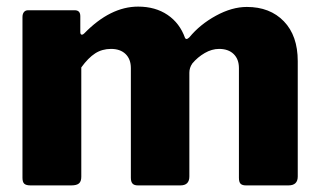

<svg xmlns="http://www.w3.org/2000/svg" viewBox="-20 -561 964 581"><path d="M48 -23V-509Q48 -519 52.5 -524.5Q57 -530 65 -530H206Q223 -530 223 -512V-464Q223 -456 228 -456Q231 -456 235 -460Q314 -541 398 -541Q450 -541 487 -516Q524 -491 540 -446Q542 -443 544 -443Q548 -443 553 -448Q585 -487 633.5 -513.5Q682 -540 727 -540Q797 -540 839 -496.5Q881 -453 881 -376V-27Q881 0 853 0H724Q713 0 708 -5Q703 -10 703 -23V-355Q703 -382 687 -397.5Q671 -413 643 -413Q621 -413 599.5 -400.5Q578 -388 562 -369Q553 -356 553 -341V-27Q553 0 526 0H397Q386 0 381 -5.5Q376 -11 376 -23V-355Q376 -382 360 -397.5Q344 -413 316 -413Q289 -413 268 -399.5Q247 -386 226 -357V-26Q226 -12 219 -6Q212 0 196 0H72Q59 0 53.5 -5Q48 -10 48 -23Z"/></svg>

Font: Libre Franklin ExtraBold
Style: Regular
Weight: 800
Designer: Pablo Impallari, Rodrigo Fuenzalida
Foundry: Impallari Type
Version: Version 1.002; ttfautohint (v1.5)